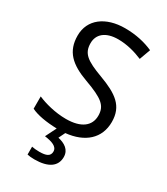

<svg xmlns="http://www.w3.org/2000/svg" viewBox="-232 -824 1012 1164"><g transform="rotate(30 274.5 -242.0)"><path d="M356 139C356 88 317 64 269 53L291 8C421 -5 502 -76 502 -191C502 -303 433 -350 307 -397C191 -440 151 -469 151 -541C151 -603 197 -645 286 -645C348 -645 407 -628 457 -607L485 -684C431 -708 366 -724 288 -724C153 -724 60 -655 60 -542C60 -431 122 -374 244 -330C373 -283 412 -253 412 -183C412 -112 357 -68 251 -68C175 -68 99 -89 51 -110V-24C93 -3 158 8 232 10L194 86C245 93 285 106 285 141C285 174 259 185 211 185C192 185 170 183 158 180V235C169 238 188 240 208 240C306 240 356 203 356 139Z"/></g></svg>

Font: Noto Sans Osage
Style: Regular
Weight: 400
Designer: Monotype Design Team
Foundry: Monotype Imaging Inc.
Version: Version 2.002